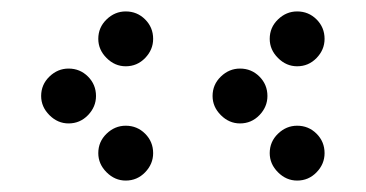

<svg xmlns="http://www.w3.org/2000/svg" viewBox="-20 -518 640 336"><path d="M152 -450Q152 -431 166.5 -416.5Q181 -402 200 -402Q220 -402 234 -416.5Q248 -431 248 -450Q248 -470 234 -484Q220 -498 200 -498Q181 -498 166.5 -484Q152 -470 152 -450ZM52 -350Q52 -331 66.5 -316.5Q81 -302 100 -302Q120 -302 134 -316.5Q148 -331 148 -350Q148 -370 134 -384Q120 -398 100 -398Q81 -398 66.5 -384Q52 -370 52 -350ZM152 -250Q152 -231 166.5 -216.5Q181 -202 200 -202Q220 -202 234 -216.5Q248 -231 248 -250Q248 -270 234 -284Q220 -298 200 -298Q181 -298 166.5 -284Q152 -270 152 -250ZM452 -450Q452 -431 466.5 -416.5Q481 -402 500 -402Q520 -402 534 -416.5Q548 -431 548 -450Q548 -470 534 -484Q520 -498 500 -498Q481 -498 466.5 -484Q452 -470 452 -450ZM352 -350Q352 -331 366.5 -316.5Q381 -302 400 -302Q420 -302 434 -316.5Q448 -331 448 -350Q448 -370 434 -384Q420 -398 400 -398Q381 -398 366.5 -384Q352 -370 352 -350ZM452 -250Q452 -231 466.5 -216.5Q481 -202 500 -202Q520 -202 534 -216.5Q548 -231 548 -250Q548 -270 534 -284Q520 -298 500 -298Q481 -298 466.5 -284Q452 -270 452 -250Z"/></svg>

Font: Matrix Sans Print
Style: Regular
Weight: 400
Designer: Brad Neil
Version: Version 1.100